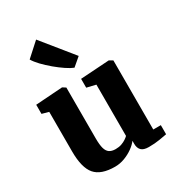

<svg xmlns="http://www.w3.org/2000/svg" viewBox="-211 -1027 1072 1167"><g transform="rotate(-30 324.5 -443.0)"><path d="M490 10Q453.5 10 437.8 -6Q422 -22 422 -51V-73Q407 -52.5 380.2 -33.2Q353.5 -14 320.5 -1.5Q287.5 11 253 11Q155 11 113.5 -37.5Q72 -86 72 -200V-478L25 -491V-555L213 -568H214L236 -554V-196Q236 -152.5 243 -127.2Q250 -102 266 -91Q282 -80 309 -80Q333 -80 351.2 -86.5Q369.5 -93 382.5 -101.8Q395.5 -110.5 403 -118V-478L340 -493V-555L539 -568H542L566 -554V-69H619V-5Q600.5 -1.5 566.8 4.2Q533 10 490 10ZM338.5 -634Q317.5 -642 287.2 -662.2Q257 -682.5 225.2 -709Q193.5 -735.5 167.2 -763Q141 -790.5 128 -813L222.5 -898.5L397 -683L339.5 -634Z"/></g></svg>

Font: Merriweather Light 18pt Black
Style: Regular
Weight: 900
Version: Version 2.100